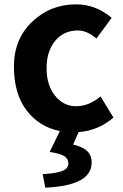

<svg xmlns="http://www.w3.org/2000/svg" viewBox="-20 -594 567 882"><path d="M188 268 176 206Q243 202 268.5 190.5Q294 179 294 157Q294 135 275 123Q256 111 208 104L255 8Q160 -11 102 -87Q44 -163 44 -288.5Q44 -414 127.5 -494Q211 -574 330 -574Q420 -574 493 -512L423 -417Q380 -454 338 -454Q273 -454 233.5 -406.5Q194 -359 194 -280.5Q194 -202 233 -154Q272 -106 330 -106Q388 -106 442 -151L501 -54Q434 5 341 13L316 70Q359 80 380 99.5Q401 119 401 153Q401 259 188 268Z"/></svg>

Font: Swei Fan Sans CJK TC
Style: Bold
Weight: 700
Version: Version 2.130